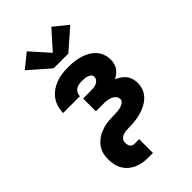

<svg xmlns="http://www.w3.org/2000/svg" viewBox="-291 -872 1182 1182"><g transform="rotate(-45 300.0 -281.0)"><path d="M236 -586 102 -703 193 -777 300 -657 407 -777 498 -703 364 -586ZM261 215Q238 215 214.5 211.5Q191 208 169 198.5Q147 189 129 174Q111 159 99 138.5Q87 118 82 94.5Q77 71 77 48Q77 34 78.5 21Q80 8 84 -5Q88 -18 94.5 -30Q101 -42 109.5 -52Q118 -62 128.5 -71Q139 -80 150.5 -87Q162 -94 174 -99Q186 -104 199 -108Q212 -112 225 -114Q238 -116 251.5 -117.5Q265 -119 278.5 -119Q292 -119 305.5 -119.5Q319 -120 332 -121.5Q345 -123 358 -127Q371 -131 382 -139.5Q393 -148 393 -161Q393 -176 382.5 -188Q372 -200 358.5 -205.5Q345 -211 330 -213Q315 -215 300 -215H233V-326H300Q313 -326 325.5 -327.5Q338 -329 349.5 -334Q361 -339 369 -349.5Q377 -360 377 -372Q377 -384 368 -391.5Q359 -399 348 -402.5Q337 -406 325.5 -407Q314 -408 303 -408Q289 -408 276 -405.5Q263 -403 252 -395.5Q241 -388 235 -376Q229 -364 229 -350Q229 -350 229 -350Q229 -350 229 -350H83Q83 -350 83 -350.5Q83 -351 83 -352Q83 -378 91 -404Q99 -430 114.5 -451Q130 -472 152 -487.5Q174 -503 199 -512Q224 -521 250 -524.5Q276 -528 303 -528Q328 -528 353 -525.5Q378 -523 402 -516Q426 -509 448.5 -497Q471 -485 488 -467Q505 -449 514 -425Q523 -401 523 -376Q523 -359 519 -343Q515 -327 506 -313.5Q497 -300 484 -289.5Q471 -279 456 -272Q473 -264 489 -253Q505 -242 516.5 -227.5Q528 -213 533.5 -194Q539 -175 539 -156Q539 -143 536.5 -130Q534 -117 529.5 -105Q525 -93 517.5 -82Q510 -71 500.5 -61.5Q491 -52 480 -44.5Q469 -37 457.5 -31Q446 -25 433.5 -20.5Q421 -16 408.5 -12.5Q396 -9 383 -6.5Q370 -4 356.5 -2.5Q343 -1 330 -0.5Q317 0 304 0Q291 0 277.5 1.5Q264 3 252 8Q240 13 231.5 23.5Q223 34 223 48Q223 56 224.5 65Q226 74 231 81Q236 88 244 91.5Q252 95 261 95H300V215Z"/></g></svg>

Font: Iosevka Custom Heavy Extended
Style: Regular
Weight: 900
Width: 7
Monospace: yes
Designer: Belleve Invis
Foundry: Belleve Invis
Version: Version 11.2.4; ttfautohint (v1.8.4)